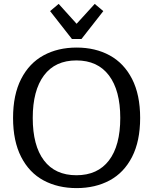

<svg xmlns="http://www.w3.org/2000/svg" viewBox="-20 -952 785 985"><path d="M398 -752H349L237 -895L281 -932L373 -830L466 -932L510 -895ZM47 -347Q47 -466 88.5 -547Q130 -628 203.5 -668Q277 -708 373 -708Q469 -708 542.5 -668Q616 -628 657.5 -547Q699 -466 699 -347Q699 -228 657.5 -147Q616 -66 542.5 -26.5Q469 13 373 13Q277 13 203.5 -26.5Q130 -66 88.5 -147Q47 -228 47 -347ZM597 -347Q597 -488 539 -565Q481 -642 372 -642Q263 -642 205.5 -565Q148 -488 148 -347Q148 -205 205.5 -129Q263 -53 372 -53Q481 -53 539 -129Q597 -205 597 -347Z"/></svg>

Font: Maitree Medium
Style: Regular
Weight: 500
Designer: CadsonDemak Team
Foundry: CadsonDemak
Version: Version 1.010